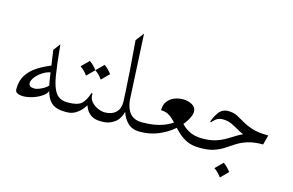

<svg xmlns="http://www.w3.org/2000/svg" viewBox="-86 -736 1630 1068"><g transform="rotate(15 729.5 -202.0)"><path d="M313.5 0Q268.6 0 243.4 -16.6Q218.3 -33.2 204.8 -70.3Q191.4 -107.4 182.6 -168Q173.8 -228.5 161.6 -315.9L191.9 -355.5Q202.1 -245.6 212.9 -179.4Q223.6 -113.3 246.3 -83.5Q269 -53.7 313.5 -53.7Q318.8 -53.7 325 -48.8Q331.1 -43.9 331.1 -26.9Q331.1 -8.8 324.2 -4.4Q317.4 0 313.5 0ZM65.4 -22.9Q45.9 -22.9 32.7 -29.5Q19.5 -36.1 19.5 -50.8Q19.5 -100.1 40.8 -133.3Q62 -166.5 98.6 -189.7Q135.3 -212.9 180.2 -231L184.1 -191.9Q156.7 -187 133.5 -171.4Q110.4 -155.8 96.4 -137.2Q82.5 -118.7 82.5 -103.5Q82.5 -80.6 115.7 -80.6Q128.9 -80.6 147.5 -88.6Q166 -96.7 179.7 -106.9Q193.4 -117.2 192.4 -124L201.7 -99.1Q199.2 -77.6 176.3 -60.3Q153.3 -43 122.6 -33Q91.8 -22.9 65.4 -22.9Z M313.5 0Q301.8 0 299.1 -5.6Q296.4 -11.2 296.4 -25.9Q296.4 -40.5 299.1 -47.1Q301.8 -53.7 313.5 -53.7H315.9Q371.1 -53.7 393.3 -74Q415.5 -94.2 428.7 -138.2L436 -136.7Q435.5 -133.8 435.5 -127.9Q435.5 -106.4 450.4 -89.6Q465.3 -72.8 487.1 -63.2Q508.8 -53.7 528.3 -53.7H530.8Q553.2 -53.7 553.2 -25.9Q553.2 -11.2 548.3 -5.6Q543.5 0 530.8 0H518.6Q483.9 0 463.6 -13.9Q443.4 -27.8 433.8 -46.6Q424.3 -65.4 421.4 -79.6L428.7 -76.2Q423.8 -62 408.9 -43.9Q394 -25.9 372.3 -12.9Q350.6 0 323.2 0ZM374.5 -309.1Q398.9 -291.5 417 -266.6L374.5 -224.1Q357.9 -248.5 332 -266.6ZM459.5 -309.1Q483.9 -291.5 502 -266.6L459.5 -224.1Q442.9 -248.5 417 -266.6Z M626 -533.7 645.5 -154.8Q650.4 -106.9 673.8 -80.3Q697.3 -53.7 742.2 -53.7Q749.5 -53.7 755.6 -48.8Q761.7 -43.9 761.7 -26.9Q761.7 -9.8 755.6 -4.9Q749.5 0 742.2 0Q701.2 0 674.8 -24.4Q648.4 -48.8 636.2 -88.9L638.7 -89.8Q626.5 -42.5 596.2 -21.2Q565.9 0 528.3 0Q520 0 514.6 -4.9Q509.3 -9.8 509.3 -26.9Q509.3 -43.9 514.6 -48.8Q520 -53.7 528.3 -53.7Q567.4 -53.7 590.3 -75Q613.3 -96.2 613.3 -134.8Q613.3 -145 610.6 -193.1Q607.9 -241.2 602.8 -317.4Q597.7 -393.6 589.8 -486.3Z M827.6 -146.5Q827.6 -179.2 843.3 -199Q858.9 -218.8 882.3 -227.8Q905.8 -236.8 929.7 -236.8Q960 -236.8 983.4 -223.9Q1006.8 -210.9 1006.8 -185.1Q1006.8 -164.1 987.8 -132.8Q968.8 -101.6 933.6 -71.3Q898.4 -41 849.9 -20.5Q801.3 0 742.2 0Q736.3 0 731.2 -5.4Q726.1 -10.7 726.1 -27.8Q726.1 -44.9 731.2 -49.3Q736.3 -53.7 742.2 -53.7Q814.9 -53.7 865.2 -73Q915.5 -92.3 927.7 -112.8H961.4Q978.5 -88.9 1011 -71.3Q1043.5 -53.7 1088.4 -53.7Q1092.3 -53.7 1097.7 -49.3Q1103 -44.9 1103 -27.8Q1103 -10.7 1097.7 -5.4Q1092.3 0 1088.4 0Q1043.5 0 1012.9 -14.9Q982.4 -29.8 960.2 -51.5Q938 -73.2 918.9 -95Q899.9 -116.7 878.4 -131.6Q856.9 -146.5 827.6 -146.5Z M1093.3 0Q1081.5 0 1077.1 -5.6Q1072.8 -11.2 1072.8 -25.9Q1072.8 -53.7 1088.4 -53.7Q1134.8 -53.7 1166.7 -64.2Q1198.7 -74.7 1224.4 -90.3Q1250 -106 1276.1 -121.6Q1302.2 -137.2 1335.9 -147.7Q1369.6 -158.2 1418.9 -158.2L1406.2 -117.2Q1356.9 -117.2 1325 -127.7Q1293 -138.2 1269.8 -151.9Q1246.6 -165.5 1224.4 -176Q1202.1 -186.5 1172.9 -186.5Q1149.4 -186.5 1133.8 -173.8Q1118.2 -161.1 1112.8 -152.8L1107.9 -155.3Q1117.7 -186.5 1137.2 -212.6Q1156.7 -238.8 1190.9 -238.8Q1221.2 -238.8 1242.9 -227.5Q1264.6 -216.3 1288.6 -201.9Q1312.5 -187.5 1347.7 -176.3Q1382.8 -165 1439.9 -165L1425.3 -109.4Q1372.6 -109.4 1337.9 -98.4Q1303.2 -87.4 1277.6 -71Q1252 -54.7 1227.5 -38.3Q1203.1 -22 1171.6 -11Q1140.1 0 1093.3 0ZM1240.2 45.4Q1264.6 63 1282.7 87.9L1240.2 130.4Q1223.6 106 1197.8 87.9Z"/></g></svg>

Font: Lateef ExtraLight
Style: Regular
Weight: 200
Designer: SIL International
Foundry: SIL International
Version: Version 4.200